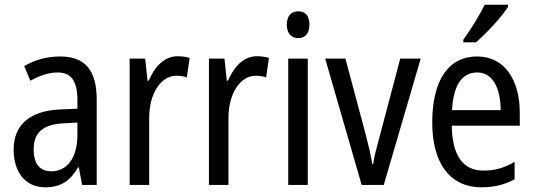

<svg xmlns="http://www.w3.org/2000/svg" viewBox="-20 -786 2272 816"><path d="M236 -546C179 -546 126 -531 83 -505L109 -443C149 -465 187 -478 225 -478C282 -478 309 -443 309 -359V-324L239 -321C107 -316 38 -256 38 -150C38 -58 85 10 172 10C239 10 279 -18 312 -75H315L329 0H391V-363C391 -483 345 -546 236 -546ZM252 -262 309 -265V-213C309 -113 264 -58 198 -58C152 -58 123 -87 123 -151C123 -220 160 -258 252 -262Z M735 -547C679 -547 638 -504 612 -443H607L597 -537H531V0H614V-282C613 -388 664 -464 729 -464C745 -464 761 -462 774 -457L786 -540C769 -545 751 -547 735 -547Z M1072 -547C1016 -547 975 -504 949 -443H944L934 -537H868V0H951V-282C950 -388 1001 -464 1066 -464C1082 -464 1098 -462 1111 -457L1123 -540C1106 -545 1088 -547 1072 -547Z M1248 -738C1218 -738 1199 -719 1199 -681C1199 -644 1218 -624 1248 -624C1277 -624 1295 -644 1295 -681C1295 -719 1278 -738 1248 -738ZM1288 -537H1205V0H1288Z M1517 0H1611L1768 -537H1681L1593 -204C1581 -160 1569 -115 1566 -89H1562C1556 -129 1544 -177 1533 -219L1448 -537H1362Z M2139 -757V-766H2040C2018 -721 1984 -666 1949 -617V-606H2003C2045 -642 2114 -716 2139 -757ZM2008 -546C1886 -546 1817 -445 1817 -265C1817 -102 1885 10 2027 10C2081 10 2124 -1 2167 -24V-98C2123 -72 2082 -61 2035 -61C1947 -61 1902 -125 1900 -252H2189V-308C2189 -444 2126 -546 2008 -546ZM2008 -478C2077 -478 2107 -407 2108 -318H1901C1907 -425 1944 -478 2008 -478Z"/></svg>

Font: Noto Sans Myanmar UI Condensed
Style: Regular
Weight: 400
Width: 3
Designer: Monotype Design Team
Foundry: Monotype Imaging Inc.
Version: Version 2.103